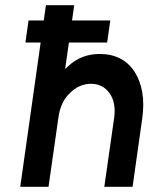

<svg xmlns="http://www.w3.org/2000/svg" viewBox="-20 -720 579 740"><path d="M491 0 528 -262Q536 -318 528.5 -363Q521 -408 499 -443Q454 -512 364 -512Q294 -512 244 -466Q241 -464 238 -460.5Q235 -457 231 -454L266 -700H157L58 0H167L205 -266Q213 -327 249 -361Q285 -397 331 -397Q376 -397 402 -361Q428 -325 420 -266L382 0ZM78 -556H393L405 -641H90Z"/></svg>

Font: Unageo
Style: SemiBold-Italic
Weight: 600
Designer: Richard Sepsi
Foundry: Richard Sepsi
Version: Version 2.000